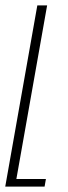

<svg xmlns="http://www.w3.org/2000/svg" viewBox="-48 -695 253 715"><path d="M-28.5 0H118L123 -28.5H13L127.5 -675H91Z"/></svg>

Font: Anybody ExtraCondensed ExtraLight
Style: Italic
Weight: 250
Width: 2
Italic angle: -10°
Version: Version 1.113;gftools[0.9.25]